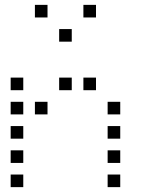

<svg xmlns="http://www.w3.org/2000/svg" viewBox="-20 -796 640 792"><path d="M125 -776Q124 -776 124 -776Q124 -776 124 -775V-725Q124 -724 124 -724Q124 -724 125 -724H175Q176 -724 176 -724Q176 -724 176 -725V-775Q176 -776 176 -776Q176 -776 175 -776ZM325 -776Q324 -776 324 -776Q324 -776 324 -775V-725Q324 -724 324 -724Q324 -724 325 -724H375Q376 -724 376 -724Q376 -724 376 -725V-775Q376 -776 376 -776Q376 -776 375 -776ZM225 -676Q224 -676 224 -676Q224 -676 224 -675V-625Q224 -624 224 -624Q224 -624 225 -624H275Q276 -624 276 -624Q276 -624 276 -625V-675Q276 -676 276 -676Q276 -676 275 -676ZM25 -476Q24 -476 24 -476Q24 -476 24 -475V-425Q24 -424 24 -424Q24 -424 25 -424H75Q76 -424 76 -424Q76 -424 76 -425V-475Q76 -476 76 -476Q76 -476 75 -476ZM225 -476Q224 -476 224 -476Q224 -476 224 -475V-425Q224 -424 224 -424Q224 -424 225 -424H275Q276 -424 276 -424Q276 -424 276 -425V-475Q276 -476 276 -476Q276 -476 275 -476ZM325 -476Q324 -476 324 -476Q324 -476 324 -475V-425Q324 -424 324 -424Q324 -424 325 -424H375Q376 -424 376 -424Q376 -424 376 -425V-475Q376 -476 376 -476Q376 -476 375 -476ZM25 -376Q24 -376 24 -376Q24 -376 24 -375V-325Q24 -324 24 -324Q24 -324 25 -324H75Q76 -324 76 -324Q76 -324 76 -325V-375Q76 -376 76 -376Q76 -376 75 -376ZM125 -376Q124 -376 124 -376Q124 -376 124 -375V-325Q124 -324 124 -324Q124 -324 125 -324H175Q176 -324 176 -324Q176 -324 176 -325V-375Q176 -376 176 -376Q176 -376 175 -376ZM425 -376Q424 -376 424 -376Q424 -376 424 -375V-325Q424 -324 424 -324Q424 -324 425 -324H475Q476 -324 476 -324Q476 -324 476 -325V-375Q476 -376 476 -376Q476 -376 475 -376ZM25 -276Q24 -276 24 -276Q24 -276 24 -275V-225Q24 -224 24 -224Q24 -224 25 -224H75Q76 -224 76 -224Q76 -224 76 -225V-275Q76 -276 76 -276Q76 -276 75 -276ZM425 -276Q424 -276 424 -276Q424 -276 424 -275V-225Q424 -224 424 -224Q424 -224 425 -224H475Q476 -224 476 -224Q476 -224 476 -225V-275Q476 -276 476 -276Q476 -276 475 -276ZM25 -176Q24 -176 24 -176Q24 -176 24 -175V-125Q24 -124 24 -124Q24 -124 25 -124H75Q76 -124 76 -124Q76 -124 76 -125V-175Q76 -176 76 -176Q76 -176 75 -176ZM425 -176Q424 -176 424 -176Q424 -176 424 -175V-125Q424 -124 424 -124Q424 -124 425 -124H475Q476 -124 476 -124Q476 -124 476 -125V-175Q476 -176 476 -176Q476 -176 475 -176ZM25 -76Q24 -76 24 -76Q24 -76 24 -75V-25Q24 -24 24 -24Q24 -24 25 -24H75Q76 -24 76 -24Q76 -24 76 -25V-75Q76 -76 76 -76Q76 -76 75 -76ZM425 -76Q424 -76 424 -76Q424 -76 424 -75V-25Q424 -24 424 -24Q424 -24 425 -24H475Q476 -24 476 -24Q476 -24 476 -25V-75Q476 -76 476 -76Q476 -76 475 -76Z"/></svg>

Font: Doto
Style: Regular
Weight: 400
Monospace: yes
Version: Version 1.000